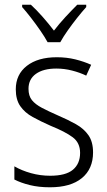

<svg xmlns="http://www.w3.org/2000/svg" viewBox="-20 -785 456 815"><path d="M375 -138Q375 -68 327.5 -29Q280 10 192 10Q144 10 106 0.5Q68 -9 41 -23V-79Q72 -61 111.5 -50Q151 -39 193 -39Q259 -39 289.5 -64.5Q320 -90 320 -136Q320 -179 288.5 -202.5Q257 -226 195 -251Q152 -270 118.5 -288.5Q85 -307 66 -334.5Q47 -362 47 -406Q47 -469 94 -505.5Q141 -542 221 -542Q263 -542 299.5 -533Q336 -524 367 -510L346 -464Q319 -477 286 -485.5Q253 -494 219 -494Q164 -494 132.5 -471.5Q101 -449 101 -408Q101 -378 115.5 -360Q130 -342 157.5 -327.5Q185 -313 226 -295Q268 -277 302 -258Q336 -239 355.5 -211Q375 -183 375 -138ZM182 -606Q170 -628 151 -655.5Q132 -683 111.5 -709.5Q91 -736 74 -755V-765H111Q135 -743 161 -713.5Q187 -684 209 -655Q232 -685 257 -712Q282 -739 308 -765H346V-755Q328 -735 307 -708.5Q286 -682 267 -655Q248 -628 236 -606Z"/></svg>

Font: Noto Sans Khmer UI SemiCondensed Light
Style: Regular
Weight: 300
Width: 4
Designer: Danh Hong and the Monotype Design Team
Foundry: Monotype Imaging Inc.
Version: Version 2.002; ttfautohint (v1.8.4.7-5d5b)